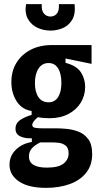

<svg xmlns="http://www.w3.org/2000/svg" viewBox="-20 -746 491 929"><path d="M203 163Q118 163 72 132Q26 101 26 51Q26 9 56 -21Q86 -51 134 -59V-77Q102 -75 78.5 -86Q55 -97 55 -123Q55 -150 78 -165.5Q101 -181 133 -190V-209Q86 -216 60.5 -256Q35 -296 35 -349Q35 -402 59.5 -442Q84 -482 128 -505Q172 -528 231 -528H423V-437L297 -463V-442Q351 -428 371.5 -396Q392 -364 392 -326Q392 -284 371 -249.5Q350 -215 311 -194.5Q272 -174 220 -174Q209 -174 193.5 -175Q178 -176 163 -179Q147 -165 141.5 -156.5Q136 -148 136 -142Q136 -130 150.5 -127.5Q165 -125 189 -125H257Q274 -125 302 -122.5Q330 -120 358.5 -109.5Q387 -99 406.5 -73.5Q426 -48 426 -1Q426 54 396.5 90.5Q367 127 316.5 145Q266 163 203 163ZM215 -251Q245 -251 261 -276Q277 -301 277 -344Q277 -390 261 -415.5Q245 -441 215 -441Q184 -441 166.5 -414.5Q149 -388 149 -344Q149 -301 166 -276Q183 -251 215 -251ZM207 65Q263 65 287.5 45.5Q312 26 312 -4Q312 -30 297.5 -41.5Q283 -53 264 -55Q245 -57 232 -57H175Q148 -44 134 -28Q120 -12 120 11Q120 65 207 65ZM106 -726H182Q180 -695 192.5 -680.5Q205 -666 224 -666Q243 -666 255 -680Q267 -694 265 -726H341Q346 -677 328.5 -649Q311 -621 282.5 -609.5Q254 -598 225 -598Q191 -598 161.5 -611.5Q132 -625 115.5 -653.5Q99 -682 106 -726Z"/></svg>

Font: Bricolage Grotesque 10pt Condensed SemiBold
Style: Regular
Weight: 600
Width: 3
Designer: Mathieu Triay
Foundry: Atelier Triay
Version: Version 1.000; ttfautohint (v1.8.4.7-5d5b);gftools[0.9.32]